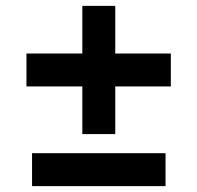

<svg xmlns="http://www.w3.org/2000/svg" viewBox="-20 -635 671 653"><path d="M260 -179H372V-341H561V-453H372V-615H260V-453H70V-341H260ZM89 -2H543V-114H89Z"/></svg>

Font: Finlandica SemiBold
Style: Regular
Weight: 600
Designer: Niklas Ekholm, Juho Hiilivirta, Jaakko Suomalainen
Foundry: Helsinki Type Studio
Version: Version 2.000;Glyphs 3.2 (3202)